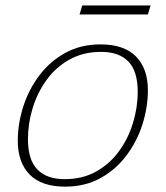

<svg xmlns="http://www.w3.org/2000/svg" viewBox="-20 -688 620 718"><path d="M356 -522Q444 -522 488.5 -476.8Q533 -431.5 533 -350.5Q533 -287 512.8 -223.2Q492.5 -159.5 453 -106.8Q413.5 -54 355.8 -22Q298 10 223.5 10Q135.5 10 91 -35.2Q46.5 -80.5 46.5 -161.5Q46.5 -225 66.8 -288.8Q87 -352.5 126.5 -405.2Q166 -458 223.8 -490Q281.5 -522 356 -522ZM221.5 -18Q288.5 -18 339.5 -46.5Q390.5 -75 425 -122.5Q459.5 -170 477.2 -228Q495 -286 495 -344.5Q495 -422 460 -458Q425 -494 358 -494Q291.5 -494 240.2 -465.5Q189 -437 154.5 -389.5Q120 -342 102.2 -284Q84.5 -226 84.5 -167.5Q84.5 -90.5 119.8 -54.2Q155 -18 221.5 -18ZM277.5 -634 287.5 -667.5H543L533 -634Z"/></svg>

Font: Newsreader 6pt ExtraLight
Style: Italic
Weight: 275
Italic angle: -17°
Designer: Hugues Gentile
Foundry: Production Type
Version: Version 1.003; ttfautohint (v1.8.3)